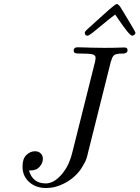

<svg xmlns="http://www.w3.org/2000/svg" viewBox="-20 -920 699 962"><path d="M92.8 -85.9Q92.8 -125 112.3 -143.6Q131.8 -162.1 154.8 -162.1Q172.9 -162.1 183.8 -151.6Q194.8 -141.1 194.8 -124Q194.8 -104 179 -85Q163.1 -65.9 132.8 -65.9H125Q144 -1 209 -1Q247.1 -1 283 -39.6Q318.8 -78.1 335.9 -132.8Q338.9 -141.6 343 -159.2Q347.2 -176.8 348.1 -179.2L456.1 -609.9Q459 -624 459 -629.9Q459 -644 442.9 -647.9Q426.8 -651.9 375 -651.9H370.1Q349.1 -651.9 349.1 -666Q349.1 -683.1 369.1 -683.1Q373 -683.1 390.1 -682.6Q407.2 -682.1 437.5 -681.2Q467.8 -680.2 503.9 -680.2Q528.8 -680.2 551 -680.7Q573.2 -681.2 586.2 -681.6Q599.1 -682.1 602.1 -682.1H603Q619.1 -682.1 619.1 -668.9Q619.1 -659.2 611.1 -655Q603 -650.9 592 -651.4Q581.1 -651.9 568.6 -649.9Q556.2 -647.9 549.1 -640.9Q542 -633.8 535.2 -610.8L423.8 -166L421.9 -159.2Q420.9 -152.3 418.9 -145.3Q417 -138.2 413.6 -126.7Q410.2 -115.2 404.1 -104.7Q397.9 -94.2 390.4 -81.1Q382.8 -67.9 372.3 -55.9Q361.8 -43.9 348.9 -32.5Q335.9 -21 318.8 -10.5Q301.8 0 282.2 7.8Q248 22 210.9 22Q159.2 22 126 -8.1Q92.8 -38.1 92.8 -85.9ZM404.8 -756.8Q404.8 -760.7 413.8 -769.8Q422.9 -778.8 468.8 -819.8Q502.9 -849.6 525.9 -871.1Q559.1 -899.9 564.9 -899.9Q567.9 -899.9 570.8 -897.9Q573.7 -896 577.4 -892.1Q581.1 -888.2 583 -885Q585 -881.8 588.4 -876Q591.8 -870.1 592.8 -869.1Q658.7 -761.2 658.7 -755.9Q658.7 -750 653.3 -745.6Q647.9 -741.2 642.1 -741.2Q639.2 -741.2 632.6 -746.6Q626 -752 615.5 -765.4Q605 -778.8 597.9 -788.3Q590.8 -797.9 576.4 -818.8Q562 -839.8 557.1 -847.2Q532.2 -829.1 497.6 -800Q462.9 -771 443.8 -756.1Q424.8 -741.2 418.9 -741.2Q404.8 -740.7 404.8 -756.8Z"/></svg>

Font: CMU Classical Serif
Style: Italic
Weight: 500
Italic angle: -14.04°
Version: Version 0.7.0